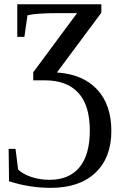

<svg xmlns="http://www.w3.org/2000/svg" viewBox="-20 -675 579 911"><path d="M220.7 216.3Q119.1 216.3 22.9 185.1L21 31.2H53.7L65.9 129.4Q88.9 151.4 129.2 164.8Q169.4 178.2 214.8 178.2Q308.1 178.2 357.2 118.7Q406.2 59.1 406.2 -55.2Q406.2 -174.8 351.8 -234.4Q297.4 -293.9 191.9 -293.9H137.7V-332L345.7 -612.8H262.2Q151.4 -612.8 110.4 -602.5L95.7 -500H62V-654.8H460.9V-614.7L250 -331.1Q373.5 -322.8 440.9 -250.5Q508.3 -178.2 508.3 -53.7Q508.3 72.8 432.9 144.5Q357.4 216.3 220.7 216.3Z"/></svg>

Font: Liberation Serif
Style: Regular
Weight: 400
Designer: Steve Matteson
Foundry: Ascender Corporation
Version: Version 2.1.5